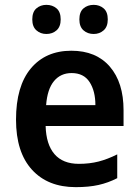

<svg xmlns="http://www.w3.org/2000/svg" viewBox="-20 -761 572 791"><path d="M274 -552Q376 -552 432.5 -486.5Q489 -421 489 -307V-242H168Q170 -166 204.5 -126Q239 -86 305 -86Q349 -86 386 -95.5Q423 -105 463 -125V-27Q426 -8 386 1Q346 10 292 10Q177 10 111.5 -62Q46 -134 46 -268Q46 -406 107 -479Q168 -552 274 -552ZM275 -460Q230 -460 202.5 -427Q175 -394 170 -328H373Q373 -386 349 -423Q325 -460 275 -460ZM113 -681Q113 -712 130 -726.5Q147 -741 171 -741Q196 -741 213 -726.5Q230 -712 230 -681Q230 -651 213 -636Q196 -621 171 -621Q147 -621 130 -636Q113 -651 113 -681ZM307 -681Q307 -712 324 -726.5Q341 -741 366 -741Q390 -741 407 -726.5Q424 -712 424 -681Q424 -651 407 -636Q390 -621 366 -621Q341 -621 324 -636Q307 -651 307 -681Z"/></svg>

Font: Noto Sans Lao SemiCondensed SemiBold
Style: Regular
Weight: 600
Width: 4
Designer: Monotype Design Team
Foundry: Monotype Imaging Inc.
Version: Version 2.003; ttfautohint (v1.8.4.7-5d5b)